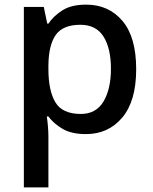

<svg xmlns="http://www.w3.org/2000/svg" viewBox="-20 -569 660 829"><path d="M352 -549Q449 -549 508.5 -479Q568 -409 568 -270Q568 -133 508 -61.5Q448 10 351 10Q289 10 250.5 -12.5Q212 -35 189 -66H182Q185 -48 187 -23.5Q189 1 189 20V240H83V-539H169L184 -467H189Q212 -501 250.5 -525Q289 -549 352 -549ZM327 -462Q252 -462 221 -418.5Q190 -375 189 -287V-271Q189 -178 219 -127.5Q249 -77 329 -77Q395 -77 427 -131Q459 -185 459 -272Q459 -360 427 -411Q395 -462 327 -462Z"/></svg>

Font: Noto Sans Kannada Medium
Style: Regular
Weight: 500
Designer: Jelle Bosma - Monotype Design Team
Foundry: Monotype Imaging Inc.
Version: Version 2.005; ttfautohint (v1.8.4.7-5d5b)